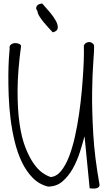

<svg xmlns="http://www.w3.org/2000/svg" viewBox="-20 -1069 602 1099"><path d="M463.9 -289.1Q453.1 -249 437.5 -199.2Q421.9 -149.4 397.5 -105.5Q373 -61.5 338.4 -31.2Q303.7 -1 254.9 -1Q204.1 -13.7 167.5 -50.8Q130.9 -87.9 105.5 -140.6Q80.1 -193.4 64.5 -257.3Q48.8 -321.3 40.5 -388.2Q32.2 -455.1 29.8 -520Q27.3 -585 27.8 -639.6Q28.3 -694.3 30.8 -733.9Q33.2 -773.4 35.2 -790Q32.2 -805.7 42 -813.5Q51.8 -821.3 64.5 -822.3Q77.1 -823.2 88.4 -818.4Q99.6 -813.5 100.6 -805.7Q81.1 -662.1 80.6 -552.7Q80.1 -443.4 91.8 -361.8Q103.5 -280.3 125.5 -224.6Q147.5 -168.9 172.4 -133.3Q197.3 -97.7 223.6 -79.6Q250 -61.5 270.5 -55.7Q303.7 -58.6 329.6 -90.3Q355.5 -122.1 375 -172.4Q394.5 -222.7 408.7 -286.1Q422.9 -349.6 432.6 -417Q442.4 -484.4 448.2 -550.3Q454.1 -616.2 457 -669.9Q460 -723.6 460.4 -761.2Q460.9 -798.8 460 -809.6Q466.8 -821.3 476.1 -825.2Q485.4 -829.1 493.7 -828.1Q502 -827.1 508.8 -821.8Q515.6 -816.4 518.6 -809.6Q519.5 -784.2 514.2 -715.3Q508.8 -646.5 507.3 -542.5Q505.9 -438.5 513.7 -303.2Q521.5 -168 549.8 -11.7Q549.8 -2 543.5 2.9Q537.1 7.8 528.3 9.3Q519.5 10.7 509.8 10.3Q500 9.8 493.2 8.8L463.9 -289.1ZM282.2 -883.8Q271.5 -895.5 257.3 -910.6Q243.2 -925.8 229.5 -942.4Q215.8 -959 205.6 -975.6Q195.3 -992.2 194.3 -1005.9Q182.6 -1019.5 189.9 -1033.2Q197.3 -1046.9 221.7 -1048.8Q244.1 -1024.4 266.1 -998Q288.1 -971.7 300.3 -948.7Q312.5 -925.8 310.5 -908.2Q308.6 -890.6 282.2 -883.8Z"/></svg>

Font: Shadows Into Light Two
Style: Regular
Weight: 400
Designer: Kimberly Geswein
Foundry: Kimberly Geswein
Version: Version 1.003 2012